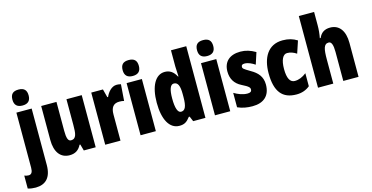

<svg xmlns="http://www.w3.org/2000/svg" viewBox="-132 -1252 3808 1967"><g transform="rotate(-15 1771.5 -268.0)"><path d="M46 -691C46 -635 75 -607 132 -607C189 -607 218 -635 218 -691C218 -747 192 -776 132 -776C72 -776 46 -748 46 -691ZM46 240C150 239 213 179 213 45V-553H51V32C51 77 37 100 7 100C-7 100 -22 97 -38 91V228C-11 237 19 240 46 240Z M744 -553H582V-280C582 -191 577 -134 519 -134C487 -134 476 -172 476 -246V-553H314V-193C314 -64 370 10 467 10C526 10 565 -16 591 -68H599L618 0H744Z M1116 -563C1061 -563 1019 -510 1000 -465H992L969 -553H845V0H1007V-278C1007 -350 1034 -389 1098 -389C1119 -389 1135 -387 1148 -383L1161 -557C1141 -562 1129 -563 1116 -563Z M1301 -776C1241 -776 1215 -748 1215 -691C1215 -635 1244 -607 1301 -607C1358 -607 1387 -635 1387 -691C1387 -747 1361 -776 1301 -776ZM1382 -553H1220V0H1382Z M1631 10C1684 10 1711 -8 1746 -54H1755L1778 0H1908V-760H1746V-588C1746 -567 1748 -532 1751 -482H1746C1716 -539 1677 -563 1626 -563C1527 -563 1466 -455 1466 -278C1466 -101 1526 10 1631 10ZM1684 -125C1650 -125 1630 -175 1630 -280C1630 -376 1649 -424 1685 -424C1728 -424 1746 -385 1746 -297V-265C1746 -166 1728 -125 1684 -125Z M2090 -776C2030 -776 2004 -748 2004 -691C2004 -635 2033 -607 2090 -607C2147 -607 2176 -635 2176 -691C2176 -747 2150 -776 2090 -776ZM2171 -553H2009V0H2171Z M2595 -170C2595 -255 2549 -304 2482 -342C2411 -384 2404 -390 2404 -408C2404 -426 2415 -434 2438 -434C2476 -434 2514 -415 2547 -393L2587 -516C2534 -547 2485 -563 2428 -563C2313 -563 2248 -503 2248 -400C2248 -322 2283 -265 2351 -231C2428 -193 2434 -179 2434 -161C2434 -138 2419 -129 2389 -129C2339 -129 2289 -150 2249 -174V-21C2300 2 2352 10 2406 10C2525 10 2595 -51 2595 -170Z M2873 10C2928 10 2975 -6 3015 -39V-177C2975 -145 2933 -128 2891 -128C2841 -128 2815 -177 2815 -274C2815 -371 2843 -425 2887 -425C2921 -425 2953 -414 2986 -392L3029 -521C2985 -549 2937 -563 2876 -563C2718 -563 2651 -435 2651 -274C2651 -78 2724 10 2873 10Z M3264 -621V-760H3102V0H3264V-253C3264 -367 3274 -419 3327 -419C3356 -419 3370 -382 3370 -308V0H3532V-360C3532 -489 3476 -563 3380 -563C3321 -563 3282 -537 3260 -485H3251C3260 -529 3264 -575 3264 -621Z"/></g></svg>

Font: Noto Sans Myanmar UI ExtraCondensed Black
Style: Regular
Weight: 900
Width: 2
Designer: Monotype Design Team
Foundry: Monotype Imaging Inc.
Version: Version 2.103